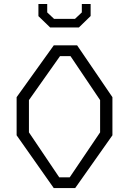

<svg xmlns="http://www.w3.org/2000/svg" viewBox="-20 -962 660 982"><path d="M65 -270V-465L255 -730H374.5L555 -465V-270L364.5 0H255ZM336.5 -55 492 -285V-450L340.5 -675H287L128 -450V-285L283 -55ZM176.5 -879.5V-941.5H221.5V-898.5L256.5 -865.5H363.5L398.5 -898.5V-941.5H443.5V-880L383.5 -821.5H236.5Z"/></svg>

Font: Monaspace Krypton Var ExLight
Style: Regular
Weight: 200
Designer: Riley Cran and the Lettermatic Team
Version: Version 1.200 (Monaspace Krypton Var)